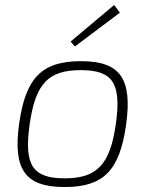

<svg xmlns="http://www.w3.org/2000/svg" viewBox="-20 -740 599 772"><path d="M439 -720 264 -573 281 -553 462 -689ZM305 -494C148 -494 83 -427 57 -243C31 -57 82 12 240 12C396 12 461 -54 487 -238C513 -425 463 -494 305 -494ZM305 -458C432 -458 469 -407 446 -243C423 -77 369 -23 240 -23C112 -23 76 -75 99 -238C122 -406 176 -458 305 -458Z"/></svg>

Font: Exo 2 Extra Light
Style: Italic
Weight: 250
Italic angle: -8°
Designer: Natanael Gama
Version: Version 1.001;PS 001.001;hotconv 1.0.88;makeotf.lib2.5.64775